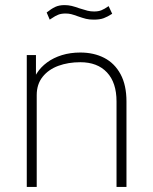

<svg xmlns="http://www.w3.org/2000/svg" viewBox="-20 -733 601 753"><path d="M85 -517H121V-440L125 -446.5Q140 -470 164.8 -488.2Q189.5 -506.5 222.8 -516.8Q256 -527 295 -527Q348 -527 388.8 -506Q429.5 -485 452.8 -442Q476 -399 476 -335V0H437V-335Q437 -409 399.5 -449Q362 -489 295 -489Q247.5 -489 208.8 -474.8Q170 -460.5 147 -431.5Q124 -402.5 124 -360V0H85ZM417.5 -677.5Q402 -667.5 387 -661.8Q372 -656 348 -656Q330 -656 317 -659.2Q304 -662.5 285.5 -669Q269 -675 259.2 -677.5Q249.5 -680 237 -680Q220 -680 208.2 -675.2Q196.5 -670.5 183.5 -661.5Q176 -656.5 175 -656L163 -684Q181 -698.5 196.5 -705.8Q212 -713 233 -713Q247.5 -713 261 -709.8Q274.5 -706.5 291 -700.5Q311.5 -694 323.2 -691Q335 -688 349 -688Q366 -688 377.8 -692.8Q389.5 -697.5 406 -709L420 -679Z"/></svg>

Font: Public Sans VF
Style: Regular
Weight: 400
Designer: Pablo Impallari, Rodrigo Fuenzalida (Modified by Dan O. Williams and USWDS)
Version: Version 1.003